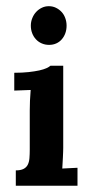

<svg xmlns="http://www.w3.org/2000/svg" viewBox="-20 -591 285 611"><path d="M181.2 -120.1Q181.2 -114.7 180.9 -107.2Q180.7 -99.6 180.2 -90.8Q179.7 -82 179.2 -72.8Q178.7 -63.5 178.2 -54.7L226.6 -57.1V0H30.3V-48.8Q45.9 -48.8 54.9 -53.5Q64 -58.1 68.4 -66.9Q72.8 -75.7 73.7 -87.9Q74.7 -100.1 74.7 -115.2V-239.3Q74.7 -252.9 75.4 -270.5Q76.2 -288.1 77.6 -304.7L25.4 -302.7V-359.4Q51.3 -359.4 71 -361.6Q90.8 -363.8 105 -366.9Q119.1 -370.1 127.7 -374Q136.2 -377.9 140.6 -381.8H181.2ZM191.9 -509.3Q191.9 -496.6 188 -485.6Q184.1 -474.6 176.8 -466.1Q169.4 -457.5 159.2 -452.9Q148.9 -448.2 136.2 -448.2Q123.5 -448.2 112.8 -452.9Q102.1 -457.5 94.2 -466.1Q86.4 -474.6 82.3 -485.6Q78.1 -496.6 78.1 -509.3Q78.1 -522 82.8 -533.4Q87.4 -544.9 95.2 -553.2Q103 -561.5 113.3 -566.4Q123.5 -571.3 135.3 -571.3Q147.5 -571.3 157.7 -566.4Q168 -561.5 175.8 -553.2Q183.6 -544.9 187.7 -533.4Q191.9 -522 191.9 -509.3Z"/></svg>

Font: Parastoo Print
Style: Print-Bold
Weight: 700
Foundry: Saber Rastikerdar (saber.rastikerdar@gmail.com)
Version: Version 1.0.0-alpha3